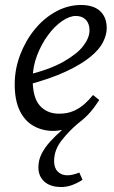

<svg xmlns="http://www.w3.org/2000/svg" viewBox="-20 -513 459 770"><path d="M226 237Q182 237 158 215.5Q134 194 134 158Q134 129 147 103.5Q160 78 181.5 54.5Q203 31 227 10V8Q224 9 214.5 10.5Q205 12 194 12Q150 12 114.5 -8Q79 -28 59 -69.5Q39 -111 39 -175Q39 -236 61 -293.5Q83 -351 120 -396Q157 -441 205 -467Q253 -493 305 -493Q355 -493 381.5 -468.5Q408 -444 408 -400Q408 -374 393.5 -344.5Q379 -315 342.5 -285Q306 -255 244 -226Q182 -197 88 -172L85 -211Q179 -234 234.5 -265.5Q290 -297 314.5 -329.5Q339 -362 339 -391Q339 -418 324.5 -433.5Q310 -449 284 -449Q259 -449 229 -428.5Q199 -408 172.5 -372Q146 -336 128.5 -290.5Q111 -245 111 -195Q111 -121 140 -89Q169 -57 217 -57Q250 -57 275 -68Q300 -79 319.5 -96.5Q339 -114 353 -132L378 -112Q361 -85 341.5 -62.5Q322 -40 294 -19Q256 13 226.5 51Q197 89 197 133Q197 161 212 175.5Q227 190 250 190Q261 190 273.5 187Q286 184 298 179L311 208Q293 220 271 228.5Q249 237 226 237Z"/></svg>

Font: Source Serif 4 18pt
Style: Italic
Weight: 400
Italic angle: -12°
Designer: Frank Grießhammer
Foundry: Adobe Systems Incorporated
Version: Version 4.004;hotconv 1.0.116;makeotfexe 2.5.65601